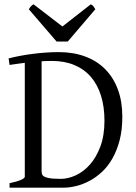

<svg xmlns="http://www.w3.org/2000/svg" viewBox="-20 -872 633 892"><path d="M221.2 -588.9Q196.8 -588.9 173.3 -587.4V-75.2Q173.3 -64.5 178.2 -57.6Q185.1 -49.3 204.6 -45.2Q224.1 -41 262.2 -41Q295.9 -41 331.8 -57.4Q367.7 -73.7 397.5 -107.2Q427.2 -140.6 446.3 -191.4Q465.3 -242.2 465.3 -311Q465.3 -376 449.2 -427.5Q433.1 -479 402.1 -514.9Q371.1 -550.8 325.4 -569.8Q279.8 -588.9 221.2 -588.9ZM548.3 -330.1Q548.3 -269 535.9 -220.9Q523.4 -172.9 502.4 -136Q481.4 -99.1 453.9 -73.5Q426.3 -47.9 395.5 -31.5Q364.7 -15.1 333.3 -7.6Q301.8 0 272.9 0H24.4V-21Q57.6 -27.8 76.4 -35.9Q95.2 -43.9 95.2 -50.8V-580.1Q75.7 -577.6 58.1 -575.2Q40.5 -572.8 24.4 -570.3L20 -600.6Q41.5 -606.4 69.6 -611.8Q97.7 -617.2 128.9 -621.3Q160.2 -625.5 192.1 -627.7Q224.1 -629.9 252.9 -629.9Q320.8 -629.9 375.5 -609.6Q430.2 -589.4 468.5 -550.8Q506.8 -512.2 527.6 -456.5Q548.3 -400.9 548.3 -330.1ZM294.9 -679.2H242.7L113.8 -829.1Q117.2 -834 119.6 -837.4Q122.1 -840.8 124.3 -843.3Q126.5 -845.7 129.2 -847.7Q131.8 -849.6 135.7 -852.1L270 -749L401.9 -852.1Q410.2 -847.7 413.6 -843.3Q417 -838.9 422.9 -829.1Z"/></svg>

Font: Gentium Plus APac
Style: Regular
Weight: 400
Designer: J. Victor Gaultney, Annie Olsen, Iska Routamaa, Becca Hirsbrunner
Foundry: SIL International
Version: Version 5.000